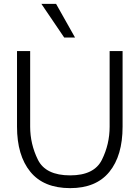

<svg xmlns="http://www.w3.org/2000/svg" viewBox="-20 -964 723 993"><path d="M68 -700H136V-309Q136 -219 176 -138Q216 -57 343 -57Q467 -57 507 -137.5Q547 -218 547 -309V-700H614V-309Q614 -159 545.5 -75Q477 9 343 9Q206 9 137 -75.5Q68 -160 68 -309ZM194 -944H270L368 -770H312Z"/></svg>

Font: Lopes Sans Light
Style: Regular
Weight: 300
Designer: Gabriel Lam, Diego Maldonado
Foundry: TypeRant, Foresti Design
Version: Version 4.000